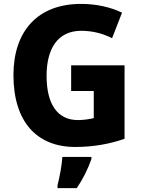

<svg xmlns="http://www.w3.org/2000/svg" viewBox="-20 -744 721 985"><path d="M345 -409V-277H461V-138C441 -133 408 -128 380 -128C273 -128 219 -212 219 -355C219 -493 275 -586 397 -586C455 -586 508 -572 555 -548L606 -679C551 -706 477 -724 396 -724C172 -724 49 -583 49 -359C49 -119 169 10 366 10C460 10 545 -6 619 -32V-409ZM449 72V61H300C298 100 285 169 275 207V221H374C407 172 431 123 449 72Z"/></svg>

Font: Noto Sans Georgian SemiCondensed ExtraBold
Style: Regular
Weight: 800
Width: 4
Designer: Monotype Design Team, Akaki Razmadze
Foundry: Google LLC
Version: Version 2.005